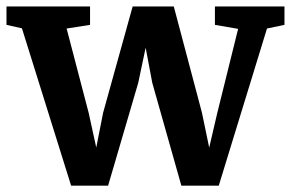

<svg xmlns="http://www.w3.org/2000/svg" viewBox="-23 -576 915 604"><path d="M-2.6 -497.8V-555.7H260.3V-497.8L186.6 -486.2L256 -220.7L279.8 -111.9L301.4 -221.4L394.3 -555.7H523.7L612.3 -221.4L635.1 -111.6L660.5 -220.7L726.1 -485.2L653.1 -497.8V-555.7H871.9V-497.8L816.9 -486.3L665.2 8H547.5L456 -315.5L435.2 -426L411.9 -315.5L317.1 8H200.7L46 -486.9Z"/></svg>

Font: Merriweather Light
Style: Regular
Weight: 300
Designer: Eben Sorkin
Foundry: Eben Sorkin
Version: Version 2.100